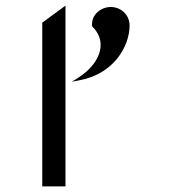

<svg xmlns="http://www.w3.org/2000/svg" viewBox="-20 -666 613 686"><path d="M376 -641C340 -641 306 -613 309 -575V-573L310 -571C357 -525 344 -465 298 -419C287 -408 273 -397 259 -388L237 -374L263 -379C389 -402 443 -503 443 -575C443 -612 413 -641 376 -641ZM214 0V-646L131 -585V0Z"/></svg>

Font: Charger Monospace
Style: Regular
Weight: 400
Designer: Jasper
Foundry: Cannot Into Space Fonts
Version: Version 0.980